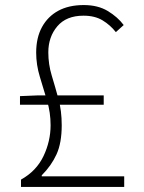

<svg xmlns="http://www.w3.org/2000/svg" viewBox="-20 -739 568 759"><path d="M63 0V-29Q124 -63 152 -122Q180 -181 180 -244Q180 -294 166 -341Q152 -388 137.5 -435.5Q123 -483 123 -531Q123 -590 146 -632Q169 -674 210.5 -696.5Q252 -719 311 -719Q367 -719 406 -695.5Q445 -672 469 -640L438 -612Q416 -640 385.5 -658.5Q355 -677 310 -677Q242 -677 206.5 -635Q171 -593 171 -532Q171 -485 184.5 -440.5Q198 -396 211 -348.5Q224 -301 224 -244Q224 -174 203.5 -129Q183 -84 145 -46V-42H471V0ZM59 -325V-359L132 -362H390V-325Z"/></svg>

Font: Noto Sans JP ExtraLight
Style: Regular
Weight: 250
Designer: Ryoko NISHIZUKA  (kana, bopomofo & ideographs); Paul D. Hunt (Latin, Greek & Cyrillic); Sandoll Communications , Soo-you
Foundry: Adobe
Version: Version 2.004-H2;hotconv 1.0.118;makeotfexe 2.5.65603